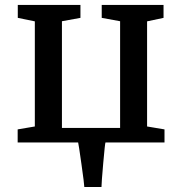

<svg xmlns="http://www.w3.org/2000/svg" viewBox="-20 -575 735 775"><path d="M120.6 -64.5V-488.8L51.8 -502.9V-555.2H304.7V-502.9L230 -489.3V-58.6H464.8V-489.3L390.6 -502.9V-555.2H640.1V-502.9L573.7 -488.8V-64.5L644 -52.7V0H405.8Q403.8 2.4 396.7 83.5Q389.6 164.6 389.6 179.7H320.3Q320.3 168.9 308.6 86.2Q296.9 3.4 295.4 0H51.3V-52.7Z"/></svg>

Font: Merriweather
Style: Regular
Weight: 400
Designer: Eben Sorkin
Foundry: Eben Sorkin
Version: Version 1.584; ttfautohint (v1.8.1)